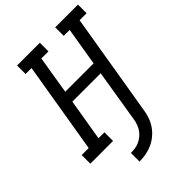

<svg xmlns="http://www.w3.org/2000/svg" viewBox="-277 -848 1164 1164"><g transform="rotate(-45 304.5 -266.5)"><path d="M210 202V128Q228 128 246 125.5Q264 123 281 115.5Q298 108 313 96Q328 84 339 68.5Q350 53 356.5 35.5Q363 18 366 0L422 -343H179L134 -74H185V0H-10V-74H50L148 -662H97V-735H292V-661H231L191 -416H434L475 -662H424V-735H619V-661H559L449 0Q445 28 435.5 55Q426 82 409.5 106Q393 130 369.5 149.5Q346 169 319.5 180.5Q293 192 265.5 197Q238 202 210 202Z"/></g></svg>

Font: Iosevka Curly Slab ExObl
Style: Regular
Weight: 400
Width: 7
Italic angle: -9°
Monospace: yes
Designer: Belleve Invis
Foundry: Belleve Invis
Version: Version 11.1.0; ttfautohint (v1.8.3)